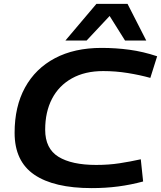

<svg xmlns="http://www.w3.org/2000/svg" viewBox="-20 -956 827 986"><path d="M451 10Q257 10 156 -59Q55 -128 55 -274Q55 -409 108.5 -506.5Q162 -604 262 -657Q362 -710 501 -710Q575 -710 645 -700.5Q715 -691 787 -667L752 -556Q698 -571 636 -581Q574 -591 510 -591Q416 -591 349 -553.5Q282 -516 247 -448.5Q212 -381 212 -290Q212 -193 280 -151Q348 -109 474 -109Q538 -109 593.5 -117.5Q649 -126 703 -138L715 -24Q652 -7 587.5 1.5Q523 10 451 10ZM316 -748 475 -936H635L731 -748H622L543 -874L425 -748Z"/></svg>

Font: Georama Extended SemiBold
Style: Italic
Weight: 600
Width: 7
Italic angle: -9°
Designer: Jean-Baptiste Levee
Foundry: Production Type
Version: Version 1.000